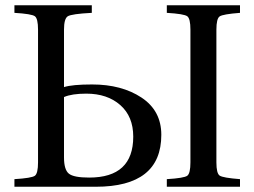

<svg xmlns="http://www.w3.org/2000/svg" viewBox="-20 -712 970 732"><path d="M224 -112Q224 -65 242.5 -50Q261 -35 320 -35Q488 -35 488 -191Q488 -268 438.5 -311.5Q389 -355 309 -355Q254 -355 224 -342ZM35 0V-29Q101 -33 113 -42Q125 -51 125 -93V-599Q125 -641 113 -650Q101 -659 35 -663V-692H330V-663Q253 -659 238.5 -650Q224 -641 224 -599V-380Q256 -390 331 -390Q444 -390 519.5 -340Q595 -290 595 -198Q595 0 345 0ZM616 0V-29Q682 -33 694 -42Q706 -51 706 -93V-599Q706 -641 694 -650Q682 -659 616 -663V-692H895V-663Q830 -658 817.5 -649.5Q805 -641 805 -599V-93Q805 -51 817.5 -42.5Q830 -34 895 -29V0Z"/></svg>

Font: Heuristica
Style: Regular
Weight: 400
Version: Version 1.0.1 ; ttfautohint (v1.4.1)